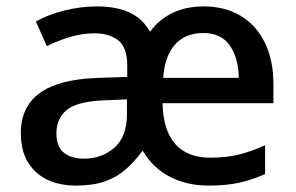

<svg xmlns="http://www.w3.org/2000/svg" viewBox="-20 -569 922 599"><path d="M616 -549Q682 -549 731 -519.5Q780 -490 806.5 -435.5Q833 -381 833 -307V-247H487Q489 -162 527 -119.5Q565 -77 636 -77Q686 -77 726 -87Q766 -97 807 -116V-26Q767 -8 726.5 1Q686 10 631 10Q563 10 510 -17.5Q457 -45 425 -99Q400 -65 372 -40.5Q344 -16 307 -3Q270 10 216 10Q168 10 129.5 -7.5Q91 -25 68 -61.5Q45 -98 45 -154Q45 -236 104.5 -279Q164 -322 286 -326L377 -329V-365Q377 -420 349.5 -442.5Q322 -465 275 -465Q236 -465 198 -453.5Q160 -442 126 -425L92 -502Q129 -523 180 -536Q231 -549 283 -549Q343 -549 384 -530Q425 -511 448 -470Q476 -508 518 -528.5Q560 -549 616 -549ZM307 -256Q222 -253 189 -226.5Q156 -200 156 -153Q156 -111 179.5 -92.5Q203 -74 241 -74Q298 -74 337 -108.5Q376 -143 376 -212V-259ZM614 -466Q559 -466 526.5 -430.5Q494 -395 489 -326H725Q724 -388 697 -427Q670 -466 614 -466Z"/></svg>

Font: Noto Sans Javanese Medium
Style: Regular
Weight: 500
Version: Version 2.004